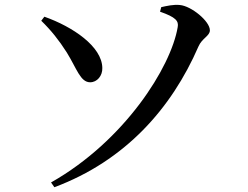

<svg xmlns="http://www.w3.org/2000/svg" viewBox="-20 -748 1040 805"><path d="M208 37C505 -74 699 -293 812 -553C827 -588 860 -597 860 -621C860 -659 782 -723 734 -727C709 -730 678 -723 656 -718L651 -699C717 -676 730 -660 725 -634C697 -467 503 -158 194 17ZM153 -661C194 -621 227 -580 260 -528C302 -460 317 -403 358 -403C387 -403 410 -430 409 -463C408 -553 285 -636 166 -678Z"/></svg>

Font: Noto Serif HK SemiBold
Style: Regular
Weight: 600
Designer: Ryoko NISHIZUKA 西塚涼子 (kana & ideographs); Frank Grießhammer (Latin, Greek & Cyrillic); Wenlong ZHANG 张文龙 (bopomofo); San
Foundry: Adobe
Version: Version 2.001;hotconv 1.1.0;makeotfexe 2.6.0